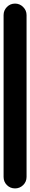

<svg xmlns="http://www.w3.org/2000/svg" viewBox="-20 -1050 168 1070"><path d="M0 -64H128V-966H0ZM64 -128Q37 -128 18.5 -109Q0 -90 0 -64Q0 -37 18.5 -18.5Q37 0 64 0Q90 0 109 -18.5Q128 -37 128 -64Q128 -90 109 -109Q90 -128 64 -128ZM64 -1030Q37 -1030 18.5 -1011Q0 -992 0 -966Q0 -939 18.5 -920.5Q37 -902 64 -902Q90 -902 109 -920.5Q128 -939 128 -966Q128 -992 109 -1011Q90 -1030 64 -1030Z"/></svg>

Font: Wavefont
Style: Bold
Weight: 700
Version: Version 3.004;gftools[0.9.33]